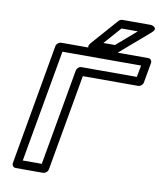

<svg xmlns="http://www.w3.org/2000/svg" viewBox="-100 -1008 937 1113"><g transform="rotate(10 368.0 -451.5)"><path d="M669 -617H343C328 -617 316 -603 314 -592L214 -25H102L219 -686H682ZM686 -567C697 -567 712 -577 715 -592L736 -711C738 -722 730 -736 715 -736H203C192 -736 176 -726 173 -711L48 0C46 11 54 25 69 25H230C241 25 257 15 260 0L360 -567ZM533 -878H629L512 -777H444ZM529 -928C522 -928 513 -924 507 -917L374 -766C339 -726 387 -727 387 -727H514C520 -727 527 -729 533 -734L708 -885C749 -920 698 -928 698 -928Z"/></g></svg>

Font: Asimov
Style: WidOuIt
Weight: 500
Designer: Google
Version: Version 2.000980; 2014